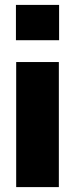

<svg xmlns="http://www.w3.org/2000/svg" viewBox="-20 -763 306 783"><path d="M45 -599V-743H221V-599ZM46 0V-510H220V0Z"/></svg>

Font: Saira Semi Condensed ExtraBold
Style: Regular
Weight: 800
Width: 4
Designer: Hector Gatti with collaboration of the Omnibus-Type team
Foundry: Omnibus-Type
Version: Version 1.001; ttfautohint (v1.8)